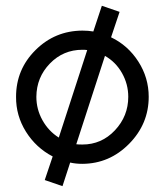

<svg xmlns="http://www.w3.org/2000/svg" viewBox="-20 -552 546 660"><path d="M263.2 -55.2Q329.1 -55.2 375 -104Q420.9 -152.8 420.9 -219.2Q420.9 -262.7 399.4 -300.8Q377.9 -338.9 340.8 -359.9L242.2 -56.2Q249 -55.2 263.2 -55.2ZM105 -219.2Q105 -176.3 126 -138.7Q147 -101.1 182.1 -79.1L279.8 -379.9Q274.9 -380.9 263.2 -380.9Q197.3 -380.9 151.4 -333.5Q105.5 -286.1 105 -219.2ZM491.2 -219.2Q491.2 -126 423.8 -57.6Q356.4 10.7 263.2 11.2Q240.2 11.2 221.2 6.8L194.8 87.9L133.8 66.9L161.1 -14.2Q104 -43.9 69.3 -99.1Q34.7 -154.3 35.2 -219.2Q35.2 -313.5 102.1 -379.9Q168.9 -446.3 263.2 -446.8Q283.2 -446.8 300.8 -443.8L330.1 -532.2L391.1 -511.2L361.8 -423.8Q419.9 -396 455.6 -340.3Q491.2 -284.7 491.2 -219.2Z"/></svg>

Font: Arcon-Regular
Style: Regular
Weight: 400
Designer: M. Zarth
Foundry: martin zarth - visuelle & digitale kommunikation
Version: Version 1.131;PS 001.131;hotconv 1.0.70;makeotf.lib2.5.58329